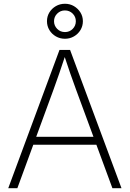

<svg xmlns="http://www.w3.org/2000/svg" viewBox="-20 -990 683 1010"><path d="M23.4 0 293 -727.5H348.6L619.1 0H571.3L379.4 -520.5Q364.7 -560.1 348.9 -605.7Q333 -651.4 314.5 -708H326.7Q308.1 -650.9 292.2 -605.2Q276.4 -559.6 262.2 -520.5L71.3 0ZM139.6 -228.5V-270.5H502.9V-228.5ZM321.8 -786.1Q295.4 -786.1 273.9 -798.6Q252.4 -811 239.7 -832Q227.1 -853 227.1 -878.4Q227.1 -903.8 239.7 -924.6Q252.4 -945.3 273.9 -957.8Q295.4 -970.2 321.8 -970.2Q347.7 -970.2 368.9 -957.8Q390.1 -945.3 403.1 -924.6Q416 -903.8 416 -878.4Q416 -853 403.3 -832Q390.6 -811 369.1 -798.6Q347.7 -786.1 321.8 -786.1ZM321.8 -821.3Q345.7 -821.3 362.3 -837.9Q378.9 -854.5 378.9 -878.4Q378.9 -901.9 362.3 -918.5Q345.7 -935.1 321.3 -935.1Q297.9 -935.1 281 -918.5Q264.2 -901.9 264.2 -878.4Q264.2 -855 280.8 -838.1Q297.4 -821.3 321.8 -821.3Z"/></svg>

Font: Inter 20pt ExtraLight
Style: Regular
Weight: 250
Version: Version 4.001;git-66647c0bb